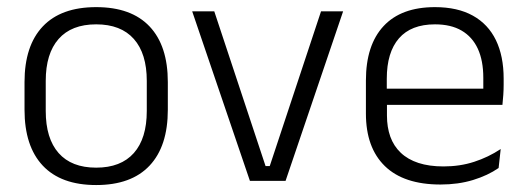

<svg xmlns="http://www.w3.org/2000/svg" viewBox="-20 -520 1513 552"><path d="M256.5 12Q155.5 12 103 -43.8Q50.5 -99.5 50.5 -204.5V-284Q50.5 -388.5 103 -444Q155.5 -499.5 256.5 -499.5Q357.5 -499.5 410 -444Q462.5 -388.5 462.5 -284V-204.5Q462.5 -99.5 410 -43.8Q357.5 12 256.5 12ZM256.5 -38Q327.5 -38 364.8 -80Q402 -122 402 -201V-287.5Q402 -366 364.8 -408Q327.5 -450 256.5 -450Q185.5 -450 148.5 -408Q111.5 -366 111.5 -287.5V-201Q111.5 -122 148.5 -80Q185.5 -38 256.5 -38Z M755.5 -42.5 903 -487.5H966.5L801 0H698.5L532.5 -487.5H596L743.5 -42.5Z M1246.5 10.5Q1141 10.5 1086.5 -42.5Q1032 -95.5 1032 -193.5V-288.5Q1032 -390.5 1082.8 -445Q1133.5 -499.5 1230.5 -499.5Q1295.5 -499.5 1339.5 -475Q1383.5 -450.5 1405.8 -404.5Q1428 -358.5 1428 -294V-276.5Q1428 -262 1427 -247.5Q1426 -233 1424.5 -218.5H1368.5Q1369.5 -240.5 1369.5 -260.2Q1369.5 -280 1369.5 -296.5Q1369.5 -345.5 1353.8 -379.8Q1338 -414 1307.2 -432Q1276.5 -450 1230.5 -450Q1162 -450 1127 -409.8Q1092 -369.5 1092 -293.5V-246L1092.5 -238V-187.5Q1092.5 -154 1102.2 -127Q1112 -100 1132.2 -80.8Q1152.5 -61.5 1183.2 -51.5Q1214 -41.5 1255 -41.5Q1302.5 -41.5 1343.2 -54.8Q1384 -68 1419.5 -91.5L1413.5 -37Q1382.5 -15.5 1340 -2.5Q1297.5 10.5 1246.5 10.5ZM1063.5 -218.5V-265H1411V-218.5Z"/></svg>

Font: Anek Odia Light
Style: Regular
Weight: 300
Designer: Yesha Goshar & Mahesh Sahu (Odia), Yesha Goshar (Latin)
Foundry: Ek Type
Version: Version 1.003